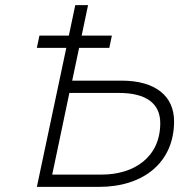

<svg xmlns="http://www.w3.org/2000/svg" viewBox="-20 -730 765 750"><path d="M124 0H367C541 0 660 -96 660 -256C660 -355 587 -415 455 -415H262L289 -543H407L417 -591H299L324 -710H274L249 -591H134L124 -543H239ZM184 -48 251 -367H444C551 -367 606 -326 606 -249C606 -116 504 -48 377 -48Z"/></svg>

Font: Geist ExtraLight
Style: Italic
Weight: 200
Italic angle: -12°
Designer: Basement.studio, Andrés Briganti, Mateo Zaragoza
Foundry: Basement.studio, Vercel, Andrés Briganti, Guido Ferreyra, Mateo Zaragoza
Version: Version 1.500